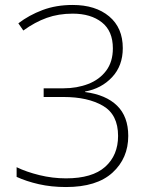

<svg xmlns="http://www.w3.org/2000/svg" viewBox="-20 -744 610 774"><path d="M475 -550Q475 -479 432 -433Q389 -387 323 -375V-373Q407 -362 452 -318Q497 -274 497 -196Q497 -106 433.5 -48Q370 10 246 10Q187 10 136.5 -1.5Q86 -13 47 -31V-70Q86 -51 139 -38Q192 -25 246 -25Q352 -25 404 -71.5Q456 -118 456 -196Q456 -282 395 -317.5Q334 -353 236 -353H156V-388H236Q290 -388 335.5 -405.5Q381 -423 408 -459Q435 -495 435 -549Q435 -619 390.5 -654Q346 -689 273 -689Q216 -689 168.5 -672Q121 -655 74 -621L54 -650Q97 -683 151.5 -703.5Q206 -724 273 -724Q365 -724 420 -678Q475 -632 475 -550Z"/></svg>

Font: Noto Sans Gujarati UI ExtraLight
Style: Regular
Weight: 200
Designer: Jelle Bosma - Monotype Design Team, Universal Thirst
Foundry: Monotype Imaging Inc.
Version: Version 2.106; ttfautohint (v1.8.4.7-5d5b)